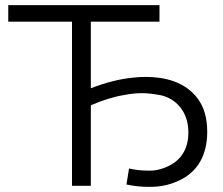

<svg xmlns="http://www.w3.org/2000/svg" viewBox="-20 -720 865 744"><path d="M332 0V-312C376 -331 419 -345 462 -352C487 -357 510 -359 532 -359C552 -359 576 -356 603 -351C658 -339 710 -291 710 -207C710 -142 681 -101 636 -78C591 -55 557 -59 549 -59C526 -59 503 -62 480 -67L470 -5C499 1 526 4 553 4C574 4 625 6 685 -26C745 -58 783 -118 783 -209C783 -262 771 -305 746 -338C697 -404 617 -422 544 -422C528 -422 511 -421 494 -419C443 -414 389 -400 332 -378V-636H598V-700H12V-636H259V0Z"/></svg>

Font: Montserrat Z
Style: Regular
Weight: 400
Designer: Julieta Ulanovsky
Foundry: Julieta Ulanovsky
Version: Version 8.000